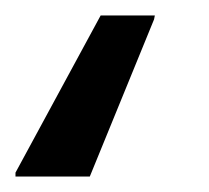

<svg xmlns="http://www.w3.org/2000/svg" viewBox="-114 -38 270 248"><path d="M-94 190V185L16 -18H86L85 -13L2 190Z"/></svg>

Font: Saira SemiCondensed Medium
Style: Italic
Weight: 500
Width: 4
Italic angle: -12°
Designer: Hector Gatti with collaboration of the Omnibus-Type team
Foundry: Omnibus-Type
Version: Version 1.101